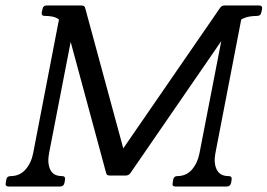

<svg xmlns="http://www.w3.org/2000/svg" viewBox="-34 -680 975 700"><path d="M751.2 -121Q744.5 -86 756 -62Q767.5 -38 799.5 -38Q812.5 -38 810.5 -25L808.5 -13Q805.5 0 792.5 0H605.5Q592.5 0 595.5 -13L597.5 -25Q599.5 -38 612.5 -38Q645.5 -38 666 -62Q686.5 -86 693.2 -121L781 -572.8L808.5 -582.2L441.5 -49Q435 -40 424.5 -40H366Q355 -40 353 -49L208.5 -583.2L232.5 -572.8L144.8 -121Q138 -86 149 -62Q160 -38 192 -38Q205 -38 203 -25L201 -13Q198 0 185 0H-2Q-16 0 -13 -13L-11 -25Q-9 -38 5 -38Q38 -38 59 -62Q80 -86 86.8 -121L181 -609Q170 -617 157 -619.5Q144 -622 129 -622Q116 -622 118.2 -635L121 -647Q123 -660 136 -660H262.2Q273.8 -660 276.2 -652L422.8 -112H396.8L768.8 -652Q773.8 -660 785.8 -660H910.5Q923.5 -660 921.5 -647L918.8 -635Q916.5 -622 903.5 -622Q888.5 -622 874.5 -619.5Q860.5 -617 845.5 -609Z"/></svg>

Font: Young Serif Light
Style: Italic
Weight: 300
Italic angle: -10.979°
Designer: Bastien Sozeau
Foundry: NBR — Bastien Sozeau
Version: Version 5.001